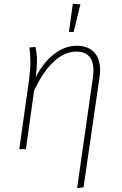

<svg xmlns="http://www.w3.org/2000/svg" viewBox="-20 -766 624 986"><path d="M457 -367Q460 -387 460 -404Q460 -501 371 -501Q311 -501 255 -448.5Q199 -396 155 -300L113 0H79L129 -355Q136 -408 136 -450Q136 -487 131 -522L162 -525Q170 -487 170 -453Q170 -425 164 -371Q205 -449 260 -490Q315 -531 373 -531Q431 -531 462.5 -498.5Q494 -466 494 -407Q494 -389 491 -369L409 196L376 200ZM393 -744 358 -602H334L354 -746Z"/></svg>

Font: FiraGO UltraLight
Style: Italic
Weight: 200
Italic angle: -8°
Designer: bBox Type GmbH
Foundry: bBox Type GmbH
Version: Version 1.001